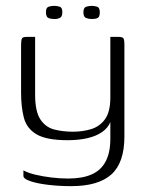

<svg xmlns="http://www.w3.org/2000/svg" viewBox="-20 -525 499 656"><path d="M223 111Q182 111 144.5 106.5Q107 102 83.5 94Q60 86 60 76V57Q76 66 101.5 72Q127 78 156 81.5Q185 85 213 85Q261 85 293 71Q325 57 341 26.5Q357 -4 357 -50V-108Q349 -88 329 -74Q309 -60 279 -53Q249 -46 211 -46Q139 -46 105 -66Q71 -86 61.5 -123Q52 -160 52 -209V-364Q52 -379 53 -386.5Q54 -394 58 -396.5Q62 -399 72 -399H100Q100 -373 100 -348.5Q100 -324 100 -300Q100 -276 100 -251.5Q100 -227 100 -201Q100 -144 118 -117Q136 -90 165.5 -82.5Q195 -75 229 -75Q263 -75 292 -84Q321 -93 339 -118Q357 -143 357 -192V-399H383Q396 -399 400.5 -395.5Q405 -392 405 -373V-58Q405 31 360.5 71Q316 111 223 111ZM294 -460Q283 -460 274 -463.5Q265 -467 265 -483Q265 -499 274.5 -502Q284 -505 293 -505Q303 -505 312 -502Q321 -499 321 -483Q321 -467 313.5 -463.5Q306 -460 294 -460ZM166 -460Q154 -460 145.5 -463.5Q137 -467 137 -484Q137 -499 146 -502Q155 -505 165 -505Q175 -505 184 -502Q193 -499 193 -484Q193 -468 185 -464Q177 -460 166 -460Z"/></svg>

Font: Genos Light
Style: Regular
Weight: 300
Designer: Robert E. Leuschke
Foundry: Robert E. Leuschke
Version: Version 1.010